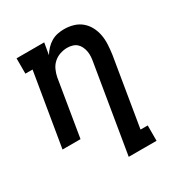

<svg xmlns="http://www.w3.org/2000/svg" viewBox="-173 -666 946 998"><g transform="rotate(-30 300.0 -166.5)"><path d="M312 205 398 -313Q401 -329 402 -344.5Q403 -360 400.5 -375Q398 -390 391.5 -404Q385 -418 374.5 -427.5Q364 -437 349 -441.5Q334 -446 318 -446Q297 -446 275.5 -439Q254 -432 237 -417Q220 -402 210.5 -381Q201 -360 197 -339L141 0H33L106 -438H63V-530H229L217 -460Q228 -478 242.5 -493.5Q257 -509 275 -519.5Q293 -530 313 -534Q333 -538 352 -538Q381 -538 408 -530Q435 -522 455.5 -504.5Q476 -487 488.5 -463Q501 -439 506 -412Q511 -385 509.5 -356Q508 -327 504 -298L436 113H479V205Z"/></g></svg>

Font: Iosevka Slab Semibold Extended
Style: Italic
Weight: 600
Width: 7
Italic angle: -9°
Monospace: yes
Designer: Belleve Invis
Foundry: Belleve Invis
Version: Version 11.1.0; ttfautohint (v1.8.3)